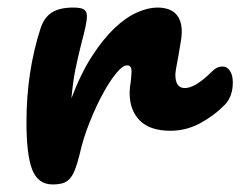

<svg xmlns="http://www.w3.org/2000/svg" viewBox="-20 -486 636 508"><path d="M119 2Q81 2 65.5 -36.5Q50 -75 50 -163Q50 -295 87 -410Q96 -439 116.5 -452.5Q137 -466 174 -466Q194 -466 202 -461Q210 -456 210 -442Q210 -425 195 -370Q190 -350 186 -332.5Q182 -315 179 -300Q176 -285 173.5 -266.5Q171 -248 169 -226Q194 -292 223.5 -337.5Q253 -383 283 -411.5Q313 -440 342.5 -453Q372 -466 396 -466Q461 -466 461 -401Q461 -387 452 -338Q448 -318 446 -305.5Q444 -293 444 -288Q444 -253 469 -253Q497 -253 541 -297Q554 -310 568 -310Q581 -310 588.5 -298.5Q596 -287 596 -268Q596 -232 576 -210Q548 -181 510.5 -160.5Q473 -140 431 -140Q377 -140 350 -167Q323 -194 323 -240Q323 -255 326 -270Q327 -280 327.5 -286.5Q328 -293 328 -297Q328 -313 317 -313Q306 -314 289 -294Q272 -274 253.5 -240.5Q235 -207 217.5 -163.5Q200 -120 190 -75Q184 -51 178 -36Q172 -21 164 -12.5Q156 -4 145 -1Q134 2 119 2Z"/></svg>

Font: Lebkuchenwelt
Style: Regular
Weight: 400
Designer: Vernon Adams
Foundry: Gereon Berster
Version: Version 1.000;PS 001.001;hotconv 1.0.56 